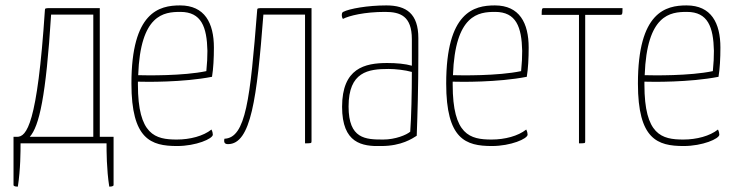

<svg xmlns="http://www.w3.org/2000/svg" viewBox="-20 -530 2722 710"><path d="M400 -24H349V-500H170C148 -500 146 -500 146 -492C118 -68 78 -24 43 -24H30V154C30 160 41 160 46 160C56 96 56 29 56 0H374C374 29 374 96 384 160C389 160 400 160 400 154ZM325 -476V-24H90C125 -63 150 -173 169 -476Z M634 -14C554 -14 490 -31 490 -217V-228C518 -227 656 -225 764 -246C769 -276 771 -315 771 -354C771 -445 737 -510 646 -510C569 -510 466 -486 466 -221C466 -15 538 10 635 10C705 10 767 -17 767 -32C767 -36 766 -43 762 -51C732 -27 683 -14 634 -14ZM647 -486C725 -486 745 -430 747 -342C747 -318 746 -297 743 -267C658 -249 520 -251 491 -252C499 -477 586 -486 647 -486Z M1132 -500H954C933 -500 931 -500 931 -492C905 -163 889 -20 810 -17C809 -14 809 -11 809 -9C809 1 816 3 823 3C908 3 930 -165 954 -476H1108V0C1131 0 1132 0 1132 -8Z M1527 -389C1527 -479 1483 -510 1409 -510C1340 -510 1272 -498 1249 -486C1245 -484 1244 -480 1244 -473C1244 -468 1245 -465 1248 -460C1271 -472 1328 -486 1404 -486C1460 -486 1503 -471 1503 -385V-287C1479 -294 1446 -297 1412 -297C1329 -297 1245 -278 1245 -135C1245 0 1319 12 1390 10C1465 10 1505 -18 1521 -28C1524 -108 1527 -209 1527 -323ZM1503 -264C1503 -187 1501 -96 1497 -43C1483 -31 1442 -14 1397 -14C1332 -14 1269 -16 1269 -136C1269 -265 1342 -275 1417 -275C1442 -275 1478 -271 1503 -264Z M1798 -14C1718 -14 1654 -31 1654 -217V-228C1682 -227 1820 -225 1928 -246C1933 -276 1935 -315 1935 -354C1935 -445 1901 -510 1810 -510C1733 -510 1630 -486 1630 -221C1630 -15 1702 10 1799 10C1869 10 1931 -17 1931 -32C1931 -36 1930 -43 1926 -51C1896 -27 1847 -14 1798 -14ZM1811 -486C1889 -486 1909 -430 1911 -342C1911 -318 1910 -297 1907 -267C1822 -249 1684 -251 1655 -252C1663 -477 1750 -486 1811 -486Z M2144 -475H2272C2281 -475 2282 -476 2282 -500H1992C1985 -500 1983 -500 1983 -475H2121V0C2143 0 2144 0 2144 -7V-9Z M2507 -14C2427 -14 2363 -31 2363 -217V-228C2391 -227 2529 -225 2637 -246C2642 -276 2644 -315 2644 -354C2644 -445 2610 -510 2519 -510C2442 -510 2339 -486 2339 -221C2339 -15 2411 10 2508 10C2578 10 2640 -17 2640 -32C2640 -36 2639 -43 2635 -51C2605 -27 2556 -14 2507 -14ZM2520 -486C2598 -486 2618 -430 2620 -342C2620 -318 2619 -297 2616 -267C2531 -249 2393 -251 2364 -252C2372 -477 2459 -486 2520 -486Z"/></svg>

Font: Yanone Kaffeesatz Extra Light
Style: Regular
Weight: 200
Designer: Yanone (Cyrillic: Daniel Pouzeot & Huerta Tipografica)
Foundry: Yanone
Version: Version 1.100;PS 001.100;hotconv 1.0.70;makeotf.lib2.5.58329